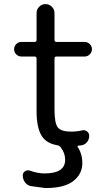

<svg xmlns="http://www.w3.org/2000/svg" viewBox="-20 -735 543 951"><path d="M130.9 186.5Q113.3 181.6 103 167Q92.8 152.3 92.8 133.8Q92.8 120.1 104.5 112.8Q116.2 105.5 128.9 110.4Q166 124 201.2 124Q302.7 124 302.7 56.6Q302.7 22.5 280.3 -5.9Q274.4 -13.7 263.7 -15.6Q210.9 -24.4 187.5 -60.5Q161.1 -100.6 161.1 -185.5V-445.3Q161.1 -455.1 151.4 -455.1H85.9Q71.3 -455.1 60.5 -465.8Q49.8 -476.6 49.8 -491.2Q49.8 -505.9 60.5 -516.6Q71.3 -527.3 85.9 -527.3H151.4Q161.1 -527.3 161.1 -537.1V-669.9Q161.1 -688.5 174.3 -701.7Q187.5 -714.8 205.6 -714.8Q223.6 -714.8 236.8 -701.7Q250 -688.5 250 -669.9V-537.1Q250 -527.3 259.8 -527.3H399.4Q414.1 -527.3 424.8 -516.6Q435.5 -505.9 435.5 -491.2Q435.5 -476.6 424.8 -465.8Q414.1 -455.1 399.4 -455.1H259.8Q250 -455.1 250 -445.3V-192.4Q250 -124 266.6 -103.5Q283.2 -83 333 -83Q359.4 -83 385.7 -88.9Q399.4 -92.8 410.6 -84.5Q421.9 -76.2 421.9 -62.5Q421.9 -44.9 411.6 -31.7Q401.4 -18.6 384.8 -15.6Q376 -13.7 367.2 -13.7Q365.2 -12.7 364.3 -10.7Q363.3 -8.8 364.3 -7.8Q387.7 26.4 387.7 73.2Q387.7 127 343.3 161.6Q298.8 196.3 208 196.3Q206.1 196.3 203.1 196.3Z"/></svg>

Font: Gen Jyuu GothicX Regular
Style: Regular
Weight: 400
Designer: [Source Han Sans]
Ryoko NISHIZUKA  (kana & ideographs); Paul D. Hunt (Latin, Greek & Cyrillic); Wenlong ZHANG  (bopomofo
Version: Version 1.002.20150607